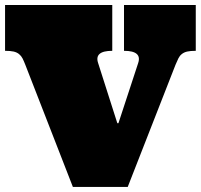

<svg xmlns="http://www.w3.org/2000/svg" viewBox="-20 -739 794 759"><path d="M80.1 -482.9Q74.2 -498 69.1 -508.1Q64 -518.1 55.4 -525.1Q46.9 -532.2 33.9 -535.2Q21 -538.1 0 -538.1V-719.2H423.8V-538.1Q351.1 -538.1 368.2 -488.8L443.8 -252H448.2L525.9 -488.8Q543 -538.1 470.2 -538.1V-719.2H753.9V-538.1Q732.9 -538.1 720 -535.2Q707 -532.2 698.5 -525.1Q689.9 -518.1 685.1 -508.1Q680.2 -498 673.8 -482.9L484.9 0H268.1Z"/></svg>

Font: Ultra
Style: Regular
Weight: 400
Designer: Astigmatic (AOETI)
Foundry: Astigmatic (AOETI)
Version: Version 1.001